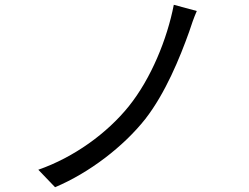

<svg xmlns="http://www.w3.org/2000/svg" viewBox="-20 -765 1040 802"><path d="M802 -719 706 -745C678 -601 611 -437 518 -321C427 -208 289 -108 140 -56L210 17C353 -43 496 -153 587 -268C671 -376 731 -523 770 -632C778 -657 790 -692 802 -719Z"/></svg>

Font: Noto Sans CJK SC Regular
Style: Regular
Weight: 400
Designer: Ryoko NISHIZUKA (kana & ideographs); Paul D. Hunt (Latin, Greek & Cyrillic); Wenlong ZHANG (bopomofo); Sandoll Communica
Foundry: Adobe Systems Incorporated
Version: Version 1.004;PS 1.004;hotconv 1.0.82;makeotf.lib2.5.63406